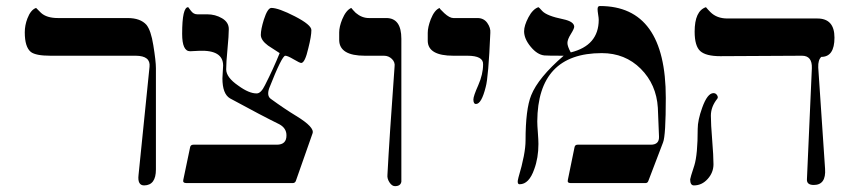

<svg xmlns="http://www.w3.org/2000/svg" viewBox="-20 -617 2857 647"><path d="M505.4 -387.2V-45.9Q505.4 7.3 465.8 7.8Q442.9 7.8 446.8 -26.9L483.9 -392.1Q487.8 -428.7 438 -429.2H149.9Q100.6 -429.2 84 -441.9Q63.5 -458.5 63.5 -507.8Q63.5 -531.7 72.3 -554.7Q83.5 -584 101.6 -590.3L118.2 -573.7Q137.2 -556.2 175.3 -556.2H410.2Q453.1 -556.2 473.6 -533.2Q488.8 -514.2 496.6 -464.8Q505.4 -411.1 505.4 -387.2Z M1033.2 -167.5 977.1 -7.8Q974.6 0 965.8 0H608.9Q594.7 0 597.7 -11.2L620.6 -120.6Q622.1 -129.4 631.8 -129.4H912.6Q945.8 -129.4 945.3 -161.1Q945.3 -185.1 921.4 -198.2Q864.3 -226.1 754.9 -285.6Q729.5 -300.8 729.5 -353Q729.5 -360.8 730.7 -375.2Q731.9 -389.6 731.9 -396Q731.9 -449.2 650.9 -445.8L620.6 -444.3Q593.8 -444.3 593.8 -502.9Q593.8 -593.3 614.3 -592.8L623 -581.1Q631.8 -568.8 644.5 -568.8H661.1H677.7Q705.6 -568.8 728.3 -555.4Q751 -542 751 -519Q751 -497.6 746.6 -451.9Q742.2 -406.2 742.2 -383.3Q742.2 -356.4 782.7 -328.6Q819.3 -301.8 845.2 -302.2Q859.4 -302.2 873 -330.1Q900.9 -384.8 922.4 -438Q903.3 -450.7 883.3 -463.4Q859.4 -481 858.9 -499Q858.9 -518.1 869.1 -550.8Q881.8 -590.3 894.5 -590.3Q918.5 -590.3 973.9 -561.8Q1029.3 -533.2 1029.3 -515.6Q1029.3 -495.1 1019 -454.6Q1007.8 -405.3 995.1 -404.8Q990.2 -404.8 969.7 -417Q949.2 -429.2 941.4 -429.2Q930.2 -429.2 887.2 -319.8Q878.4 -294.4 892.1 -284.2Q939 -250 978.5 -226.1Q1041 -188 1033.2 -167.5Z M1332.5 -45.9V-4.9Q1330.1 10.3 1311 10.3Q1300.8 10.3 1292.5 -2.4Q1284.2 -15.1 1285.6 -27.8Q1292 -150.9 1309.6 -392.1Q1312 -407.2 1300.8 -418.2Q1289.6 -429.2 1273.9 -429.2H1209.5Q1124.5 -429.2 1123 -481V-507.8Q1123 -526.9 1133.3 -552.2Q1146 -582.5 1163.6 -590.3Q1169.9 -582.5 1178.7 -573.7Q1199.2 -556.2 1223.1 -556.2H1281.7Q1332.5 -556.2 1332.5 -486.3Z M1632.3 -506.3Q1626 -356.4 1616.7 -323.7Q1602.5 -266.6 1584 -266.6Q1575.2 -266.6 1575.2 -281.7Q1575.2 -293 1591.6 -329.8Q1607.9 -366.7 1607.9 -399.9Q1609.4 -429.2 1554.7 -429.2H1507.8Q1422.9 -429.2 1421.4 -478.5V-506.3Q1421.4 -525.4 1431.6 -552.2Q1444.3 -584 1461.9 -590.3Q1459.5 -588.9 1477.3 -572.5Q1495.1 -556.2 1507.8 -556.2H1588.9Q1610.4 -556.2 1622.1 -539.6Q1633.8 -522.9 1632.3 -506.3Z M2223.6 -287.1Q2223.6 -160.2 2214.4 -137.2L2165 -7.8Q2162.6 0 2154.8 0H1903.3Q1890.6 0 1893.6 -11.2L1916 -120.6Q1917.5 -129.4 1926.3 -129.4H2172.9Q2202.1 -129.4 2200.7 -157.2Q2199.2 -189 2196.8 -253.9Q2191.9 -332.5 2139.2 -385.3Q2086.4 -438 2007.8 -438Q1792 -438 1790.5 -208Q1790.5 -195.3 1792.5 -169.9Q1794.4 -144.5 1794.4 -131.8Q1794.4 -85 1780.3 -46.9Q1762.7 3.9 1731 3.9Q1720.7 3.9 1727.1 -19Q1751 -99.1 1751 -143.6Q1751 -249 1770 -295.9Q1793.9 -355.5 1879.4 -429.2Q1823.7 -429.2 1814.5 -430.2Q1790.5 -432.6 1768.3 -459.5Q1746.1 -486.3 1746.1 -511.7Q1746.1 -530.8 1760.7 -558.6Q1775.4 -586.4 1794.4 -592.8Q1795.9 -592.8 1807.1 -580.1Q1822.3 -563.5 1877.9 -552.2Q1914.6 -544.4 1915 -526.9Q1915 -520.5 1903.6 -502.2Q1892.1 -483.9 1892.1 -472.2Q1892.1 -460.9 1903.3 -440.4Q1997.1 -463.4 1997.6 -549.8Q1997.6 -556.2 1995.6 -568.1Q1993.7 -580.1 1993.7 -586.4Q1993.7 -596.7 2001.5 -596.7Q2223.6 -596.7 2223.6 -287.1Z M2747.6 -425.3Q2736.3 -415 2737.3 -389.6L2760.3 -48.3Q2764.2 6.3 2722.2 6.3Q2698.2 6.3 2699.2 -12.7L2715.8 -387.2Q2717.3 -429.2 2682.6 -429.2L2407.2 -427.7Q2358.9 -427.7 2339.8 -444.8Q2320.8 -461.9 2320.8 -510.3Q2320.8 -580.1 2358.9 -592.8Q2365.2 -585 2374 -576.2Q2395.5 -554.7 2431.2 -554.7H2733.4Q2792 -555.2 2792 -490.2Q2792 -425.3 2747.6 -425.3ZM2397 -284.2Q2375.5 -257.3 2375.5 -227.1Q2375.5 -199.2 2379.9 -145.3Q2384.3 -91.3 2384.3 -63.5Q2384.3 -35.6 2364.7 -13.9Q2345.2 7.8 2318.4 7.8Q2305.7 7.8 2305.7 -12.7Q2305.7 -16.6 2319.8 -59.6Q2331.1 -96.2 2331.1 -182.6Q2331.1 -211.9 2346.2 -253.9Q2363.8 -303.2 2384.3 -303.2Q2392.1 -303.2 2396.5 -296.1Q2400.9 -289.1 2397 -284.2Z"/></svg>

Font: Accordance
Style: Regular
Weight: 400
Version: Version 1.1 (build May 11, 2018) Miklal Software Solutions, 